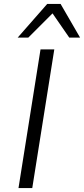

<svg xmlns="http://www.w3.org/2000/svg" viewBox="-20 -956 427 976"><path d="M74 0 186 -705H256L144 0ZM70 -765 220 -936H288L387 -765H332L247 -888L124 -765Z"/></svg>

Font: Nunito Sans 7pt Light
Style: Italic
Weight: 300
Italic angle: -9°
Designer: Vernon Adams
Foundry: Vernon Adams
Version: Version 3.101;gftools[0.9.27]